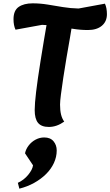

<svg xmlns="http://www.w3.org/2000/svg" viewBox="-20 -735 661 1151"><path d="M273 26Q228 26 208 1.5Q188 -23 188 -75Q188 -113 196.5 -184.5Q205 -256 223 -369Q241 -482 269 -644L417 -615Q410 -568 399.5 -509Q389 -450 378.5 -388Q368 -326 359.5 -269.5Q351 -213 345.5 -170.5Q340 -128 340 -108Q340 -73 346 -48.5Q352 -24 365 -6Q320 26 273 26ZM507 -555Q461 -555 416 -562.5Q371 -570 325.5 -577.5Q280 -585 232 -586L73 -557Q67 -570 64 -585.5Q61 -601 61 -620Q61 -672 92 -693.5Q123 -715 176 -715Q221 -715 266.5 -707.5Q312 -700 357.5 -692.5Q403 -685 451 -684L609 -713Q615 -701 618 -684.5Q621 -668 621 -650Q621 -606 590.5 -580.5Q560 -555 507 -555ZM96 396 87 361Q124 344 149.5 312.5Q175 281 178 256L130 184Q135 159 152 137Q169 115 193.5 102Q218 89 245 89Q282 89 301 112Q320 135 320 167Q320 206 303 242.5Q286 279 255.5 309Q225 339 184.5 361.5Q144 384 96 396Z"/></svg>

Font: Lemonada Medium
Style: Regular
Weight: 500
Designer: Mohamed Gaber (Arabic), Eduardo Tunni (Latin)
Foundry: Kief Type Foundry
Version: Version 4.004; ttfautohint (v1.8.2)